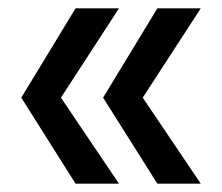

<svg xmlns="http://www.w3.org/2000/svg" viewBox="-20 -484 533 460"><path d="M31 -250 161 -464H265L126 -250L265 -44H161ZM227 -250 357 -464H461L322 -250L461 -44H357Z"/></svg>

Font: Hermeneus One
Style: Regular
Weight: 400
Designer: Rodrigo Fuenzalida, Pablo Impallari
Foundry: Pablo Impallari, Rodrigo Fuenzalida
Version: Version 1.002; ttfautohint (v0.93) -l 8 -r 50 -G 200 -x 14 -